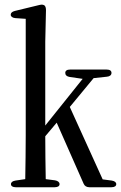

<svg xmlns="http://www.w3.org/2000/svg" viewBox="-20 -799 508 806"><path d="M26 -26C26 -18 33 -13 46 -13H210C223 -13 230 -18 230 -26C230 -34 223 -40 211 -42L172 -47C171 -98 170 -173 170 -227L218 -284L331 -28C335 -18 344 -13 355 -13H448C461 -13 468 -18 468 -26C468 -34 461 -39 449 -41L411 -46L273 -350L373 -471L429 -477C441 -478 448 -484 448 -493C448 -502 441 -507 428 -507H274C261 -507 254 -502 254 -493C254 -484 260 -478 272 -476L327 -468L170 -272V-624L173 -756C173 -766 171 -772 167 -776C163 -779 156 -781 145 -778L42 -753C31 -750 25 -745 25 -737C25 -730 32 -724 44 -723L88 -720V-231C88 -179 87 -101 86 -47L45 -41C33 -39 26 -34 26 -26Z"/></svg>

Font: 寒蝉锦书宋 CompactLight
Style: Bold
Weight: 400
Width: 4
Designer: 寒蝉锦书宋{Warren} 思源宋体{Ryoko NISHIZUKA 西塚涼子 (kana & ideographs); Frank Grießhammer (Latin, Greek & Cyrillic); Wenlong ZHANG 
Foundry: Adobe & ChillType
Version: Version 2.000;Glyphs 3.1.1 (3135)